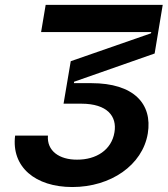

<svg xmlns="http://www.w3.org/2000/svg" viewBox="-20 -747 678 777"><path d="M41.2 -198.2C25.2 -71.4 122.9 9.9 272.7 9.9C428.3 9.9 556.8 -78.8 578.1 -206.7C597.7 -327.1 521.3 -410.5 349.4 -410.5H279.1L279.8 -416.2L605.8 -530.5L638.5 -727.3H164.8L146.3 -617.2H592.3L590.9 -612.2L266.3 -499.3L237.2 -327.4H309.7C414.4 -327.1 454.2 -276.3 443.2 -211.6C431.5 -139.9 369 -100.5 291.9 -100.9C219.8 -100.5 169 -136.7 174 -198.2Z"/></svg>

Font: Riot Sans 2.0
Style: Bold Italic
Weight: 600
Italic angle: -9.39999°
Designer: Rasmus Andersson
Foundry: rsms
Version: Version 3.006;hotconv 1.0.109;makeotfexe 2.5.65596